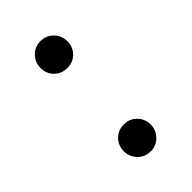

<svg xmlns="http://www.w3.org/2000/svg" viewBox="-158 -525 595 595"><g transform="rotate(-45 139.0 -227.5)"><path d="M196.8 -44.9Q196.8 -21 179.9 -3.4Q163.1 14.2 138.2 14.2Q112.8 14.2 95.9 -3.4Q79.1 -21 79.1 -44.9Q79.1 -69.8 95.9 -86.9Q112.8 -104 138.2 -104Q163.1 -104 179.9 -86.9Q196.8 -69.8 196.8 -44.9ZM196.8 -410.2Q196.8 -384.8 179.9 -367.9Q163.1 -351.1 138.2 -351.1Q112.8 -351.1 95.9 -367.9Q79.1 -384.8 79.1 -410.2Q79.1 -434.1 95.9 -451.7Q112.8 -469.2 138.2 -469.2Q163.1 -469.2 179.9 -451.7Q196.8 -434.1 196.8 -410.2Z"/></g></svg>

Font: Times New Roman
Style: Regular
Weight: 400
Designer: Steve Matteson
Foundry: Ascender Corporation
Version: Version 2.00.3